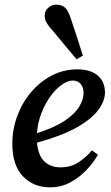

<svg xmlns="http://www.w3.org/2000/svg" viewBox="-20 -791 479 825"><path d="M293 -445Q271 -445 245.5 -427Q220 -409 197 -377.5Q174 -346 158 -305Q142 -264 139 -219Q215 -243 258.5 -272.5Q302 -302 320.5 -333Q339 -364 339 -391Q339 -417 326 -431Q313 -445 293 -445ZM195 14Q124 14 78.5 -33.5Q33 -81 33 -173Q33 -236 54.5 -293.5Q76 -351 114.5 -396Q153 -441 203.5 -467Q254 -493 312 -493Q369 -493 400 -466.5Q431 -440 431 -393Q431 -357 402 -318Q373 -279 309 -243Q245 -207 139 -178Q144 -123 170.5 -97.5Q197 -72 240 -72Q286 -72 319.5 -95Q353 -118 375 -145L401 -126Q380 -90 349 -58Q318 -26 279.5 -6Q241 14 195 14ZM336 -552 309 -536Q283 -568 257.5 -598Q232 -628 205 -661Q189 -678 180.5 -692.5Q172 -707 172 -724Q172 -744 187 -757.5Q202 -771 222 -771Q244 -771 258.5 -759Q273 -747 284 -712Q298 -672 310.5 -632.5Q323 -593 336 -552Z"/></svg>

Font: Source Serif 4 Semibold
Style: Italic
Weight: 600
Italic angle: -12°
Designer: Frank Grießhammer
Foundry: Adobe
Version: Version 4.005;hotconv 1.1.0;makeotfexe 2.6.0